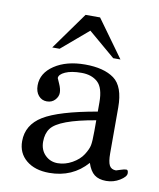

<svg xmlns="http://www.w3.org/2000/svg" viewBox="-76 -702 645 777"><g transform="rotate(10 246.0 -313.5)"><path d="M334 -54.2Q273.9 14.2 178.7 14.2Q119.6 14.2 84.2 -15.1Q48.8 -44.4 48.8 -93.3Q48.8 -160.6 111.1 -198.7Q173.3 -236.8 329.6 -264.2V-301.8Q329.6 -361.8 304.7 -384.5Q279.8 -407.2 238 -407.2Q196.3 -407.2 171.4 -396Q146.5 -384.8 146.5 -369.6Q146.5 -368.7 155.8 -348.4Q165 -328.1 165 -312.3Q165 -296.4 152.3 -282.7Q139.6 -269 118.9 -269Q98.1 -269 84.7 -284.7Q71.3 -300.3 71.3 -326.7Q71.3 -377 120.6 -409.9Q169.9 -442.9 246.8 -442.9Q323.7 -442.9 366 -412.1Q408.2 -381.3 408.2 -294.4V-106.9Q408.2 -71.8 416 -57.1Q423.8 -42.5 443.4 -42.5Q444.8 -42.5 460.4 -47.9Q476.1 -53.2 484.1 -53.2Q492.2 -53.2 492.2 -39.1Q492.2 -24.9 466.8 -9.3Q441.4 6.3 411.1 6.3Q380.9 6.3 362.8 -7.6Q344.7 -21.5 334 -54.2ZM329.6 -184.6V-228.5Q180.2 -203.1 148.9 -161.1Q132.8 -139.6 132.8 -106Q132.8 -72.3 153.8 -51.3Q174.8 -30.3 205.3 -30.3Q235.8 -30.3 264.9 -46.6Q293.9 -63 308.3 -85.7Q322.8 -108.4 326.2 -125.2Q329.6 -142.1 329.6 -184.6ZM383.3 -487.8H353.5L243.2 -581.5L133.3 -487.8H103L212.9 -641.1H272.5Z"/></g></svg>

Font: RIT Rachana
Style: Regular
Weight: 400
Designer: Hussain KH
Version: 1.4.7